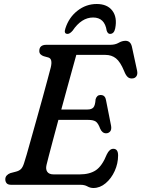

<svg xmlns="http://www.w3.org/2000/svg" viewBox="-20 -924 707 960"><path d="M382.5 0H36.5Q19.5 0 13 -8Q6.5 -16 6.5 -27.5Q6.5 -39 13.8 -46.8Q21 -54.5 32 -58.5L60.5 -66Q76 -70 85 -79Q94 -88 100.5 -109Q104 -118.5 113.5 -151.5Q123 -184.5 136.2 -232Q149.5 -279.5 164.5 -332.8Q179.5 -386 193.5 -437Q207.5 -488 218.2 -528Q229 -568 234 -587.5Q244 -630 222 -636.5L198.5 -643Q189.5 -646 183 -652.2Q176.5 -658.5 176.5 -669Q176.5 -700 212 -700H531.5Q556 -700 573.2 -710Q590.5 -720 607.5 -720Q634.5 -720 640.5 -686L665.5 -570.5Q669 -553 662.2 -543Q655.5 -533 643.5 -532Q629 -530 619 -538.5Q609 -547 600.5 -569Q581.5 -615 559.8 -632.2Q538 -649.5 507.5 -649.5H361.5Q354 -622.5 342 -579Q330 -535.5 315.5 -483Q301 -430.5 286.5 -376.5H418Q437.5 -376.5 446.8 -386.5Q456 -396.5 458 -428Q464.5 -449 482.5 -449Q495.5 -449 502 -441.8Q508.5 -434.5 510 -423.5L535.5 -294.5Q538.5 -275.5 530.5 -266.5Q522.5 -257.5 510.5 -257.5Q491 -257.5 481 -280.5Q470.5 -309 458 -316.8Q445.5 -324.5 422 -324.5H272Q257.5 -271 245 -224Q232.5 -177 223.8 -143.8Q215 -110.5 212.5 -99Q207.5 -77.5 216.5 -64.8Q225.5 -52 248.5 -52H378Q428.5 -52 459.8 -73.2Q491 -94.5 514 -152Q527.5 -180 546.5 -180Q570.5 -180 570.5 -147Q570.5 -106.5 553.5 -69Q536.5 -31.5 508.2 -7.8Q480 16 447 16Q431 16 417 8Q403 0 382.5 0ZM445.5 -836.5Q387.5 -836.5 343 -770.5Q329 -754.5 318 -754.5Q297.5 -754.5 307 -782Q324.5 -837 367.5 -870.5Q410.5 -904 463.5 -904Q516.5 -904 541.8 -870.5Q567 -837 556 -782Q550.5 -754.5 530 -754.5Q519 -754.5 513.5 -770.5Q503.5 -836.5 445.5 -836.5Z"/></svg>

Font: Fraunces 9pt S100
Style: Italic
Weight: 400
Italic angle: -16°
Version: Version 1.000; ttfautohint (v1.8.3)